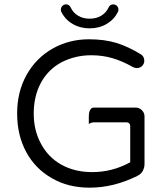

<svg xmlns="http://www.w3.org/2000/svg" viewBox="-20 -868 779 892"><path d="M392.6 -292Q404.8 -299.8 418 -299.8H566.4Q578.6 -299.8 583 -291Q585 -286.6 585 -281.2V-114.3L581.5 -112.3Q500 -68.4 408.2 -68.4Q327.1 -68.4 265.1 -103Q203.1 -137.7 169.9 -201.2Q136.7 -262.7 136.7 -339.8Q136.7 -421.9 170.4 -483.9Q204.1 -545.9 266.6 -579.1Q330.6 -611.3 403.3 -611.3Q457 -611.3 503.7 -597.4Q550.3 -583.5 597.7 -556.2Q607.9 -551.8 615.2 -551.8Q630.9 -551.8 640.6 -562Q650.4 -572.3 650.4 -585.9Q650.4 -595.7 645.5 -604.5Q640.6 -612.8 633.3 -616.2Q577.1 -650.9 521 -668.5Q464.8 -685.5 393.6 -685.5Q300.8 -685.5 224.1 -642.1Q147.5 -598.6 103.5 -520Q59.6 -441.4 59.6 -340.8Q59.6 -240.2 101.6 -162.1Q143.6 -84 221.2 -40Q296.9 3.9 396.5 3.9Q507.3 3.9 617.2 -50.3Q642.1 -62 648.9 -87.9Q651.4 -96.2 651.4 -105.5V-327.1Q651.4 -343.8 639.2 -356Q627 -368.2 610.4 -368.2H418Q408.2 -368.2 402.8 -362.8Q392.6 -352.5 392.6 -325.2ZM475.6 -756.8Q510.3 -777.3 527.8 -812.5Q530.3 -816.9 530.3 -822.8Q530.3 -833.5 522.9 -840.8Q516.1 -847.7 505.9 -847.7Q490.7 -847.7 483.9 -832Q472.7 -808.1 449.2 -794.4Q426.8 -781.2 396.5 -781.2Q366.2 -781.2 343.8 -794.4Q320.3 -808.1 309.1 -832Q302.2 -847.7 287.1 -847.7Q276.4 -847.7 269.5 -840.3Q262.7 -833 262.7 -823.2Q262.7 -816.9 265.1 -812.3Q267.6 -807.6 270.3 -803.2Q272.9 -798.8 275.9 -794.4Q292 -771.5 317.4 -756.8Q352.5 -736.3 396.5 -736.3Q440.4 -736.3 475.6 -756.8Z"/></svg>

Font: YuPearl-Light
Style: Light
Weight: 300
Designer: Max Yao
Foundry: Max-Everyday
Version: Version 1.011; ttfautohint (v1.8.3)